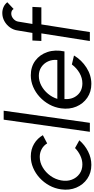

<svg xmlns="http://www.w3.org/2000/svg" viewBox="400 -1210 815 1671"><g transform="rotate(-90 807.5 -374.5)"><path d="M354.5 -129 422 -91.5Q381 -44 325 -15.5Q269 13 208 13Q139 13 87.2 -22.5Q35.5 -58 10.2 -117.8Q-15 -177.5 -5 -250Q2.5 -305 28.8 -352.8Q55 -400.5 94.5 -436.8Q134 -473 182.2 -493.5Q230.5 -514 282 -514Q343 -514 391 -485.5Q439 -457 466.5 -409L395 -371.5Q376.5 -402.5 345.2 -419.2Q314 -436 278 -436Q229.5 -436 186 -410.2Q142.5 -384.5 112.2 -342.2Q82 -300 73 -250Q63.5 -199.5 79.2 -157.5Q95 -115.5 129.8 -90.2Q164.5 -65 212 -65Q250.5 -65 288.2 -82.8Q326 -100.5 354.5 -129Z M496 0 601.5 -750H679.5L574 0Z M913 13Q844 13 792.2 -22.5Q740.5 -58 715.2 -117.8Q690 -177.5 700 -250Q707.5 -305 733.8 -352.8Q760 -400.5 799.5 -436.8Q839 -473 887.2 -493.5Q935.5 -514 987 -514Q1062 -514 1114.8 -475Q1167.5 -436 1190 -369.5Q1212.5 -303 1195.5 -221H781Q776 -154.5 813.8 -110Q851.5 -65.5 917 -65Q964 -65 1007 -89.5Q1050 -114 1082 -156.5L1160 -138Q1120.5 -71.5 1054.2 -29.2Q988 13 913 13ZM782.5 -283H1121Q1125.5 -327 1108.8 -363.5Q1092 -400 1059.5 -422Q1027 -444 983 -444Q939 -444 898.2 -422.5Q857.5 -401 827 -364.5Q796.5 -328 782.5 -283Z M1455.5 -626.5 1434.5 -500H1583L1579 -422H1430.5L1364 0H1286L1352.5 -422H1286.5L1290.5 -500H1356.5L1377.5 -626.5Q1382 -664 1404 -694.8Q1426 -725.5 1459 -743.8Q1492 -762 1529.5 -762Q1557 -762 1581.5 -751.2Q1606 -740.5 1623.5 -718.5L1565 -663.5Q1552.5 -684 1525 -684Q1501.5 -684 1481 -667Q1460.5 -650 1455.5 -626.5Z"/></g></svg>

Font: Urbanist
Style: Italic
Weight: 400
Italic angle: -8°
Designer: Corey Hu
Foundry: Corey Hu
Version: Version 1.330; ttfautohint (v1.8.4.7-5d5b)